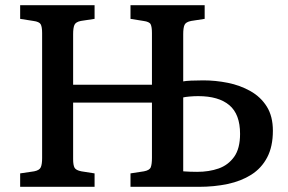

<svg xmlns="http://www.w3.org/2000/svg" viewBox="-20 -723 1116 743"><path d="M58 0V-52L112 -60Q133 -64 138 -76Q143 -88 143 -111V-595Q143 -619 137.5 -629Q132 -639 109 -642L58 -650V-703H346V-650L293 -642Q273 -638 268 -626.5Q263 -615 263 -591V-395H568V-595Q568 -619 563 -629Q558 -639 535 -642L485 -650V-703H772V-650L720 -642Q699 -638 694 -626.5Q689 -615 689 -591V-408Q698 -410 719.5 -411Q741 -412 767 -412Q814 -412 861.5 -402.5Q909 -393 949 -370.5Q989 -348 1012.5 -310.5Q1036 -273 1036 -217Q1036 -156 1014 -114Q992 -72 952.5 -47Q913 -22 861 -11Q809 0 749 0H485V-52L537 -60Q559 -64 563.5 -76Q568 -88 568 -112V-326H263V-107Q263 -84 268.5 -74Q274 -64 295 -60L346 -52V0ZM689 -60Q702 -59 715.5 -58.5Q729 -58 743 -58Q789 -58 826 -71Q863 -84 886 -116Q909 -148 909 -205Q909 -281 867.5 -316Q826 -351 747 -351Q731 -351 714 -349.5Q697 -348 689 -346Z"/></svg>

Font: Literata 18pt Medium
Style: Regular
Weight: 500
Designer: Latin by Veronika Burian and Jose Scaglione. Greek by Irene Vlachou. Cyrillic by Vera Evstafieva.
Foundry: TypeTogether
Version: Version 3.103;gftools[0.9.29]